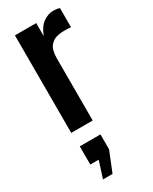

<svg xmlns="http://www.w3.org/2000/svg" viewBox="-201 -567 691 868"><g transform="rotate(-30 144.0 -132.5)"><path d="M41 0V-509H152V-441Q168 -483 193.5 -501Q219 -519 247 -519Q254 -519 262 -518Q270 -517 279 -514V-414Q244 -418 215.5 -413.5Q187 -409 170 -388.5Q153 -368 153 -323V0ZM60 254 88 167H44V72H152V150L110 254Z"/></g></svg>

Font: Special Gothic Condensed Medium
Style: Regular
Weight: 500
Width: 3
Designer: Alistair McCready
Foundry: Monolith
Version: Version 1.000; ttfautohint (v1.8.4.7-5d5b)